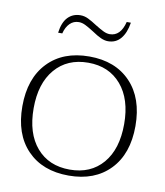

<svg xmlns="http://www.w3.org/2000/svg" viewBox="-79 -746 706 821"><g transform="rotate(10 274.0 -335.0)"><path d="M206 -674Q223 -674 239.5 -666Q256 -658 279 -643Q300 -630 314.5 -623Q329 -616 342 -616Q389 -616 405 -680H423Q416 -635 395 -610Q374 -585 340 -585Q325 -585 308.5 -592.5Q292 -600 270 -615Q248 -629 233 -636.5Q218 -644 204 -644Q181 -644 165 -628Q149 -612 142 -584H124Q130 -630 151.5 -652Q173 -674 206 -674ZM28 -248Q28 -369 94 -438Q160 -507 274 -507Q387 -507 453 -438Q519 -369 519 -248Q519 -127 453 -58.5Q387 10 274 10Q160 10 94 -58.5Q28 -127 28 -248ZM470 -248Q470 -356 417 -418Q364 -480 274 -480Q183 -480 130 -418Q77 -356 77 -248Q77 -139 130 -77.5Q183 -16 274 -16Q365 -16 417.5 -77.5Q470 -139 470 -248Z"/></g></svg>

Font: Trirong ExtraLight
Style: Regular
Weight: 275
Designer: Katatrad Team
Foundry: CadsonDemak
Version: Version 1.001